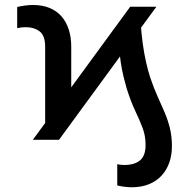

<svg xmlns="http://www.w3.org/2000/svg" viewBox="-20 -573 775 787"><path d="M221.9 0H114.7L513.8 -545.5H621.1ZM467 -390.6 556.1 -488.6Q559.3 -435.4 565.3 -392.8Q571.4 -350.1 579.2 -316.2Q587 -282.3 595.5 -256Q610.1 -212.7 625.7 -178.3Q641.3 -143.8 654.7 -112.6Q668 -81.3 676.3 -48.1Q684.7 -14.9 684.7 27Q684.7 62.1 674.2 92.7Q663.7 123.2 642.9 146.1Q622.2 169 591.3 181.8Q560.4 194.6 519.2 194.6Q506.4 194.6 489.9 192.5Q473.4 190.3 460.6 187.1V99.8Q466.6 101.6 475 102.5Q483.3 103.3 489 103.3Q530.9 103.3 553.8 84.5Q576.7 65.7 576.7 21.3Q576.7 -16.3 564.6 -48.3Q552.6 -80.3 534.6 -117.9Q516.7 -155.5 499.3 -210.2Q492.9 -232.2 486.5 -258.2Q480.1 -284.1 475.1 -316.6Q470.2 -349.1 467 -390.6ZM272 -114.3 165.1 -17V-381.4Q165.1 -426.8 142.6 -444.2Q120 -461.6 84.2 -461.6Q76.7 -461.6 67.6 -460.6Q58.6 -459.5 50.4 -457.7V-544.4Q63.2 -547.6 81.5 -550.1Q99.8 -552.6 114.3 -552.6Q153.4 -552.6 182.9 -540.5Q212.4 -528.4 232.1 -505.9Q251.8 -483.3 261.9 -451.9Q272 -420.5 272 -381.4Z"/></svg>

Font: InterMG Medium
Style: Regular
Weight: 500
Designer: Rasmus Andersson
Foundry: rsms
Version: Version 3.019;December 26, 2023;FontCreator 15.0.0.2955 64-b